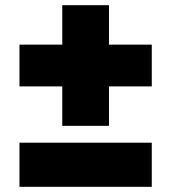

<svg xmlns="http://www.w3.org/2000/svg" viewBox="-20 -720 660 740"><path d="M220 -235V-387H55V-548H220V-700H400V-548H565V-387H400V-235ZM55 0V-170H565V0Z"/></svg>

Font: Montserrat Black
Style: Regular
Weight: 900
Designer: Julieta Ulanovsky
Foundry: Julieta Ulanovsky
Version: Version 9.000; ttfautohint (v1.8.4.7-5d5b)